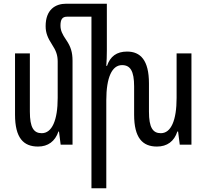

<svg xmlns="http://www.w3.org/2000/svg" viewBox="-20 -780 1115 1035"><path d="M371 -452C371 -499 361 -529 338 -563C315 -596 306 -617 306 -642C306 -674 315 -690 341 -690H473V235H553V-240C553 -361 583 -429 638 -429C682 -429 703 -398 703 -314V-162C703 -37 748 10 826 10C881 10 919 -18 936 -71H940L949 0H1012V-492H932V-252C932 -131 902 -62 847 -62C804 -62 783 -92 783 -178V-330C783 -456 737 -502 665 -502C609 -502 574 -476 557 -425H553C555 -452 556 -480 556 -507V-760H337C278 -760 226 -728 226 -639C226 -603 237 -576 261 -539C282 -507 291 -483 291 -448V-252C291 -131 260 -62 205 -62C162 -62 141 -92 141 -178V-492H61V-162C61 -37 106 10 185 10C239 10 277 -18 295 -71H298L307 0H371Z"/></svg>

Font: Noto Sans Armenian ExtraCondensed
Style: Regular
Weight: 400
Width: 2
Designer: Monotype Design Team
Foundry: Monotype Imaging Inc.
Version: Version 2.008